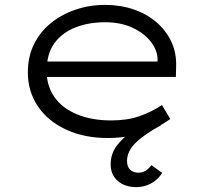

<svg xmlns="http://www.w3.org/2000/svg" viewBox="-20 -555 850 786"><path d="M538 211Q491 211 462 185.5Q433 160 433 118Q433 76 456.5 43.5Q480 11 520.5 -17Q561 -45 616 -72L639 -42Q572 -6 536 29Q500 64 500 104Q500 127 512.5 139.5Q525 152 547 152Q562 152 575 144.5Q588 137 600 121L644 153Q633 170 617.5 183Q602 196 581.5 203.5Q561 211 538 211ZM421 10Q325 10 250.5 -24.5Q176 -59 135 -120Q94 -181 94 -259Q94 -322 118.5 -372.5Q143 -423 186.5 -459Q230 -495 288 -515Q346 -535 410 -535Q473 -535 527 -516.5Q581 -498 620.5 -464Q660 -430 681.5 -384Q703 -338 701 -282L700 -240H159L148 -303H643L625 -293V-317Q622 -355 594 -388.5Q566 -422 519 -443Q472 -464 410 -464Q344 -464 289.5 -443Q235 -422 203 -378.5Q171 -335 171 -264Q171 -203 203 -157.5Q235 -112 295 -87Q355 -62 435 -62Q502 -62 551.5 -79.5Q601 -97 643 -125L677 -68Q648 -46 608.5 -28.5Q569 -11 522 -0.5Q475 10 421 10Z"/></svg>

Font: Lexend Peta Light
Style: Regular
Weight: 300
Version: Version 1.007